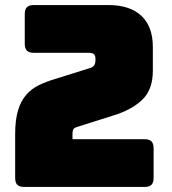

<svg xmlns="http://www.w3.org/2000/svg" viewBox="-20 -740 679 760"><path d="M552 0H76Q57 0 48.5 -8.5Q40 -17 40 -36V-208Q40 -266 51.5 -303.5Q63 -341 84 -365Q105 -389 134 -403Q163 -417 197 -427L331 -469Q347 -473 352.5 -481Q358 -489 358 -505Q358 -520 352 -525.5Q346 -531 331 -531H114Q95 -531 86.5 -539.5Q78 -548 78 -567V-684Q78 -703 86.5 -711.5Q95 -720 114 -720H409Q494 -720 539.5 -677.5Q585 -635 585 -554V-460Q585 -385 543 -345Q501 -305 429 -283L293 -240Q278 -236 272.5 -231Q267 -226 267 -210V-189H552Q571 -189 579.5 -180.5Q588 -172 588 -153V-36Q588 -17 579.5 -8.5Q571 0 552 0Z"/></svg>

Font: Bungee
Style: Regular
Weight: 400
Designer: David Jonathan Ross
Foundry: David Jonathan Ross
Version: Version 1.000;PS 1.0;hotconv 1.0.72;makeotf.lib2.5.5900